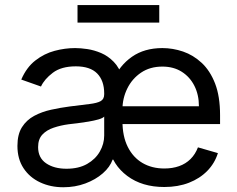

<svg xmlns="http://www.w3.org/2000/svg" viewBox="-20 -748 963 780"><path d="M647.5 11.7Q557.1 11.7 497.1 -33.2Q437 -78.1 422.9 -149.4L438.5 -420.9Q465.8 -482.4 516.4 -517.6Q566.9 -552.7 639.6 -552.7Q682.1 -552.7 723.6 -538.6Q765.1 -524.4 799.3 -492.7Q833.5 -460.9 853.8 -408.7Q874 -356.4 874 -280.3V-244.1H453.1V-316.4H788.1Q788.1 -362.8 769.8 -399.2Q751.5 -435.5 718.3 -456.5Q685.1 -477.5 639.6 -477.5Q589.4 -477.5 553 -452.9Q516.6 -428.2 497.1 -388.4Q477.5 -348.6 477.5 -303.7V-255.9Q477.5 -194.3 499 -151.4Q520.5 -108.4 558.8 -85.9Q597.2 -63.5 647.5 -63.5Q680.7 -63.5 707.5 -73Q734.4 -82.5 753.9 -101.8Q773.4 -121.1 784.2 -149.4L865.2 -126Q852.5 -85 822.3 -54Q792 -22.9 747.6 -5.6Q703.1 11.7 647.5 11.7ZM250 -62.5Q299.8 -62.5 334 -82Q368.2 -101.6 385.7 -132.6Q403.3 -163.6 403.3 -197.3V-274.4Q397.9 -268.1 380.1 -262.9Q362.3 -257.8 339.1 -253.9Q315.9 -250 293.9 -247.3Q272 -244.6 258.8 -243.2Q226.1 -238.8 197.8 -229.2Q169.4 -219.7 152.1 -201.2Q134.8 -182.6 134.8 -150.4Q134.8 -106.9 167.2 -84.7Q199.7 -62.5 250 -62.5ZM237.3 12.7Q185.5 12.7 143.1 -7.1Q100.6 -26.9 75.7 -64.5Q50.8 -102.1 50.8 -155.3Q50.8 -202.1 69.3 -231.4Q87.9 -260.7 118.9 -277.3Q149.9 -293.9 187.5 -302.2Q225.1 -310.5 262.7 -315.4Q312.5 -321.8 343.5 -325.4Q374.5 -329.1 388.9 -337.2Q403.3 -345.2 403.3 -365.2V-368.2Q403.3 -420.4 374.8 -449.5Q346.2 -478.5 288.1 -478.5Q229 -478.5 194.6 -452.4Q160.2 -426.3 146.5 -396.5L66.4 -424.8Q87.9 -474.6 123.8 -502.4Q159.7 -530.3 201.9 -541.5Q244.1 -552.7 285.2 -552.7Q307.1 -552.7 335 -548.6Q362.8 -544.4 390.9 -532.5Q418.9 -520.5 442.1 -496.8Q465.3 -473.1 477.5 -433.6L444.3 -99.6H437.5Q426.8 -69.3 397.5 -43.7Q368.2 -18.1 326.7 -2.7Q285.2 12.7 237.3 12.7ZM627 -727.5V-656.2H294.9V-727.5Z"/></svg>

Font: Inter V
Style: 
Weight: 400
Designer: Rasmus Andersson
Foundry: rsms
Version: Version 4.000;git-a3f224843